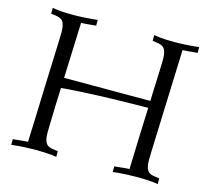

<svg xmlns="http://www.w3.org/2000/svg" viewBox="-99 -795 997 912"><g transform="rotate(15 399.5 -339.5)"><path d="M528.8 -27.8Q541.5 -28.8 551.3 -29.8Q561 -30.8 569.3 -31.7Q577.6 -32.7 585.4 -33.2Q593.3 -33.7 602.1 -34.2Q604.5 -114.7 607.2 -192.4Q609.9 -270 612.8 -337.9Q610.4 -337.9 590.3 -337.6Q570.3 -337.4 537.6 -336.9Q504.9 -336.4 462.4 -335.4Q419.9 -334.5 373.5 -332.8Q327.1 -331.1 279.3 -328.4Q231.4 -325.7 188 -321.8Q186 -277.8 184.8 -240Q183.6 -202.1 182.9 -173.3Q182.1 -144.5 181.6 -126.2Q181.2 -107.9 181.2 -102.1Q181.2 -80.6 184.3 -67.4Q187.5 -54.2 193.6 -46.6Q199.7 -39.1 209 -35.6Q218.3 -32.2 230 -30.8L251 -27.8V0Q240.2 -1.5 225.1 -3.4Q212.4 -4.4 193.8 -5.6Q175.3 -6.8 150.9 -6.8Q126 -6.8 96.2 -5.4Q66.4 -3.9 29.8 0V-27.8Q42.5 -28.8 52.2 -29.8Q62 -30.8 70.3 -31.7Q78.6 -32.7 86.4 -33.2Q94.2 -33.7 103 -34.2Q105.5 -99.1 107.7 -162.6Q109.9 -226.1 111.8 -284.2Q113.8 -342.3 115.7 -392.6Q117.7 -442.9 119.1 -481.4Q120.6 -520 121.3 -544.9Q122.1 -569.8 122.1 -577.1Q122.1 -598.1 118.9 -611.3Q115.7 -624.5 109.6 -632.1Q103.5 -639.6 94.2 -642.8Q85 -646 73.2 -647.9L51.8 -650.9V-679.2Q62.5 -677.2 77.6 -675.3Q90.3 -673.8 108.6 -672.9Q127 -671.9 151.9 -671.9Q176.8 -671.9 206.8 -673.6Q236.8 -675.3 272.9 -679.2V-650.9Q260.3 -649.9 250.5 -648.9Q240.7 -647.9 232.7 -647.2Q224.6 -646.5 216.8 -646Q209 -645.5 200.2 -645L189.9 -372.1H613.8Q615.2 -413.1 616.7 -448Q618.2 -482.9 619.1 -509.8Q620.1 -536.6 620.6 -554Q621.1 -571.3 621.1 -577.1Q621.1 -598.1 617.9 -611.3Q614.7 -624.5 608.4 -632.1Q602.1 -639.6 593 -642.8Q584 -646 571.8 -647.9L550.8 -650.9V-679.2Q561.5 -677.2 576.7 -675.3Q589.4 -673.8 607.7 -672.9Q626 -671.9 650.9 -671.9Q675.8 -671.9 705.8 -673.6Q735.8 -675.3 772 -679.2V-650.9Q759.3 -649.9 749.5 -648.9Q739.7 -647.9 731.7 -647.2Q723.6 -646.5 715.8 -646Q708 -645.5 699.2 -645Q696.8 -580.1 694.6 -516.4Q692.4 -452.6 690.2 -394.8Q688 -336.9 686.3 -286.4Q684.6 -235.8 683.1 -197.3Q681.6 -158.7 680.9 -133.8Q680.2 -108.9 680.2 -102.1Q680.2 -80.6 683.3 -67.4Q686.5 -54.2 692.6 -46.6Q698.7 -39.1 707.8 -35.6Q716.8 -32.2 729 -30.8L750 -27.8V0Q739.3 -1.5 724.1 -3.4Q711.4 -4.4 692.9 -5.6Q674.3 -6.8 649.9 -6.8Q625 -6.8 595.2 -5.4Q565.4 -3.9 528.8 0V-27.8Z"/></g></svg>

Font: Simonetta
Style: Regular
Weight: 400
Version: Version 1.004